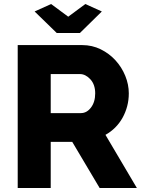

<svg xmlns="http://www.w3.org/2000/svg" viewBox="-20 -934 710 954"><path d="M234 -914 319 -851 404 -914 486 -877 377 -770H262L152 -877ZM68 0V-710H388Q438 -710 480.5 -689Q523 -668 554 -634Q585 -600 602.5 -557Q620 -514 620 -470Q620 -437 612 -406.5Q604 -376 589 -349Q574 -322 552.5 -300.5Q531 -279 504 -264L660 0H475L339 -229H232V0ZM232 -372H382Q411 -372 432 -399.5Q453 -427 453 -470Q453 -514 429 -540Q405 -566 377 -566H232Z"/></svg>

Font: Boldmen
Style: Bold
Weight: 700
Designer: Matt McInerney, Pablo Impallari, Rodrigo Fuenzalida
Foundry: LIVING CONCEPT
Version: Version 1.000